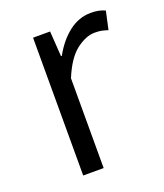

<svg xmlns="http://www.w3.org/2000/svg" viewBox="-100 -566 543 635"><g transform="rotate(-20 171.0 -248.5)"><path d="M85 0V-485H145L151 -396H154Q179 -442 214.5 -469.5Q250 -497 292 -497Q322 -497 342 -487L328 -423Q316 -427 306.5 -429Q297 -431 282 -431Q251 -431 217 -405Q183 -379 157 -316V0Z"/></g></svg>

Font: Assistant
Style: Regular
Weight: 400
Designer: Hebrew By Ben Nathan, Latin by Paul Hunt
Version: Version 3.000